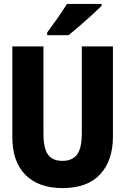

<svg xmlns="http://www.w3.org/2000/svg" viewBox="-20 -951 640 981"><path d="M299 10Q177 10 110 -57.5Q43 -125 43 -250V-714H202V-270Q202 -192 225.5 -160.5Q249 -129 299 -129Q349 -129 373.5 -161Q398 -193 398 -271V-714H557V-253Q557 -131 492 -60.5Q427 10 299 10ZM221 -785Q245 -817 273.5 -857.5Q302 -898 322 -931H499V-921Q481 -903 451 -875.5Q421 -848 388 -819.5Q355 -791 330 -771H221Z"/></svg>

Font: Noto Sans Mono ExtraBold
Style: Regular
Weight: 800
Designer: Monotype Design Team
Foundry: Monotype Imaging Inc.
Version: Version 2.014